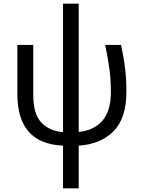

<svg xmlns="http://www.w3.org/2000/svg" viewBox="-20 -779 761 1039"><path d="M406 -65Q488 -73 534 -125.5Q580 -178 580 -280Q580 -345 572.5 -403Q565 -461 549 -536H635Q650 -468 657 -408Q664 -348 664 -283Q664 -138 593.5 -68Q523 2 406 9V240H321V9Q74 -1 74 -270V-536H160V-267Q160 -162 203.5 -116Q247 -70 321 -64V-759H406Z"/></svg>

Font: Noto Sans Display
Style: Regular
Weight: 400
Designer: Monotype Design team
Foundry: Monotype Imaging Inc.
Version: Version 1.000